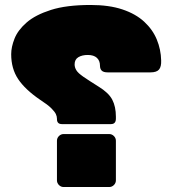

<svg xmlns="http://www.w3.org/2000/svg" viewBox="-20 -752 692 772"><path d="M229 -253Q209 -253 209 -273V-275Q209 -284 204.5 -293.5Q200 -303 186 -317Q172 -331 141 -351Q81 -392 53 -434Q25 -476 25 -534Q25 -563 38.5 -597Q52 -631 87 -661.5Q122 -692 184.5 -712Q247 -732 344 -732Q419 -732 472.5 -714Q526 -696 560 -664.5Q594 -633 610.5 -593Q627 -553 628 -509Q629 -484 619.5 -472.5Q610 -461 585 -461H413Q396 -461 389 -468Q382 -475 382 -488Q382 -508 369.5 -519.5Q357 -531 333 -531Q310 -531 295 -522Q280 -513 280 -493Q280 -481 287 -469.5Q294 -458 315 -443.5Q336 -429 376 -404Q417 -379 431.5 -351Q446 -323 446 -283V-275Q446 -253 426 -253ZM236 0Q225 0 217 -8Q209 -16 209 -27V-186Q209 -197 217 -205Q225 -213 236 -213H419Q430 -213 438 -205Q446 -197 446 -186V-27Q446 -16 438 -8Q430 0 419 0Z"/></svg>

Font: Rubik Black
Style: Italic
Weight: 900
Italic angle: -12°
Designer: Hubert and Fischer
Foundry: Hubert and Fischer
Version: Version 2.300;gftools[0.9.30]